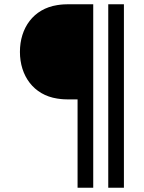

<svg xmlns="http://www.w3.org/2000/svg" viewBox="-20 -740 674 901"><path d="M417.5 141V-720H299.5C288.5 -720 270 -719.5 248.5 -716C136.5 -698.5 73.5 -608.5 73.5 -496.5C73.5 -384.5 137.5 -294.5 248.5 -277.5C270 -274 288.5 -273.5 299.5 -273.5H344V141ZM561.5 141V-720H488V141Z"/></svg>

Font: Manrope
Style: Regular
Weight: 400
Designer: Mikhail Sharanda
Foundry: Mikhail Sharanda
Version: Version 4.505